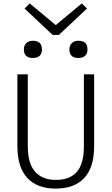

<svg xmlns="http://www.w3.org/2000/svg" viewBox="-20 -1091 654 1126"><path d="M472 -234V-655H532V-234Q532 -109 474 -47Q416 15 306 15Q198 15 140 -47.5Q82 -110 82 -234V-655H143V-234Q143 -133 185.5 -84.5Q228 -36 307 -36Q390 -36 431 -83.5Q472 -131 472 -234ZM490 -1041 325 -886H298L294 -933L460 -1071ZM124 -1041 154 -1071 320 -933 316 -886H289ZM172 -751Q147 -751 133.5 -763.5Q120 -776 120 -801Q120 -824 134 -838Q148 -852 173 -852Q226 -852 226 -801Q226 -776 212 -763.5Q198 -751 172 -751ZM439 -751Q414 -751 400.5 -763.5Q387 -776 387 -801Q387 -824 401 -838Q415 -852 440 -852Q493 -852 493 -801Q493 -776 479 -763.5Q465 -751 439 -751Z"/></svg>

Font: Intel One Mono Light
Style: Regular
Weight: 300
Monospace: yes
Designer: Fred Shallcrass
Foundry: Frere-Jones Type LLC
Version: Version 1.004